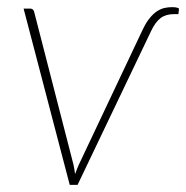

<svg xmlns="http://www.w3.org/2000/svg" viewBox="-20 -517 521 537"><path d="M379 -434Q388.5 -454 398.8 -466.5Q409 -479 419.5 -485.8Q430 -492.5 440.5 -494.8Q451 -497 461.5 -497Q471.5 -497 476.5 -495.2Q481.5 -493.5 480.5 -491.5L479 -477.5H466.5Q444 -477.5 429.2 -466.5Q414.5 -455.5 402.5 -430L197 0H175L46 -493H64.5Q69.5 -493 72.2 -490Q75 -487 75.5 -484L185.5 -56.5Q188.5 -42.5 190 -30Q195 -44 200.5 -56.5Z"/></svg>

Font: Lato ExtraLight
Style: Italic
Weight: 275
Italic angle: -7°
Designer: Lukasz Dziedzic with Adam Twardoch and Botio Nikoltchev
Foundry: tyPoland Lukasz Dziedzic
Version: Version 2.015; 2015-08-06; http://www.latofonts.com/